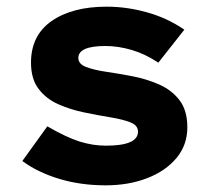

<svg xmlns="http://www.w3.org/2000/svg" viewBox="-20 -546 640 576"><path d="M297 10Q222 10 157.5 -9.5Q93 -29 47 -63L122 -167Q179 -134 218.5 -121.5Q258 -109 298 -109Q394 -109 394 -151Q394 -170 371 -179Q348 -188 311.5 -194Q275 -200 233.5 -208.5Q192 -217 155.5 -233Q119 -249 96 -279Q73 -309 73 -358Q73 -440 135 -483Q197 -526 300 -526Q360 -526 421 -509Q482 -492 533 -457L455 -358Q416 -384 375.5 -396Q335 -408 296 -408Q215 -408 215 -372Q215 -354 238.5 -345Q262 -336 299.5 -330.5Q337 -325 378.5 -317Q420 -309 457.5 -292.5Q495 -276 518.5 -245.5Q542 -215 542 -164Q542 -111 509.5 -72Q477 -33 421.5 -11.5Q366 10 297 10Z"/></svg>

Font: Red Hat Mono
Style: Bold
Weight: 700
Monospace: yes
Designer: Pentagram, MCKL
Foundry: Pentagram, MCKL
Version: Version 1.023; ttfautohint (v1.8.3)